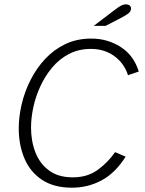

<svg xmlns="http://www.w3.org/2000/svg" viewBox="-20 -859 672 891"><path d="M314 12Q230 12 175 -24.5Q120 -61 93.5 -123.5Q67 -186 67 -263Q67 -317 80.5 -375Q94 -433 121.5 -487.5Q149 -542 189.5 -585.5Q230 -629 283.5 -654.5Q337 -680 404 -680Q479 -680 540 -641Q601 -602 624 -527L574 -510Q556 -566 510 -599Q464 -632 402 -632Q345 -632 300 -608.5Q255 -585 222 -545.5Q189 -506 167 -458Q145 -410 134.5 -360.5Q124 -311 124 -267Q124 -204 144.5 -151.5Q165 -99 208 -67.5Q251 -36 318 -36Q385 -36 432.5 -70Q480 -104 514 -153L563 -132Q515 -56 451.5 -22Q388 12 314 12ZM415 -739 515 -815Q532 -828 543 -833.5Q554 -839 564 -839Q574 -839 581 -834Q588 -829 588 -819Q588 -806 575.5 -796.5Q563 -787 536 -773L470 -739Z"/></svg>

Font: Atkinson Hyperlegible Mono ExtraLight
Style: Italic
Weight: 200
Italic angle: -12°
Monospace: yes
Designer: Elliott Scott, Megan Eiswerth, Linus Boman, Theodore Petrosky, Letters from Sweden
Foundry: Applied Design Works, Letters from Sweden
Version: Version 2.001